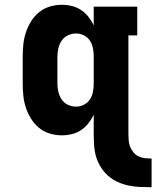

<svg xmlns="http://www.w3.org/2000/svg" viewBox="-20 -558 654 803"><path d="M614 225Q590 225 566 224Q542 223 518 218Q494 213 472 203Q450 193 432 177Q414 161 401 140Q388 119 381.5 96Q375 73 373.5 48.5Q372 24 372 0V-78Q363 -59 349.5 -42Q336 -25 318.5 -13.5Q301 -2 280.5 3Q260 8 238 8Q213 8 188 0.5Q163 -7 143 -23.5Q123 -40 109.5 -62Q96 -84 88 -108.5Q80 -133 77.5 -158.5Q75 -184 75 -210V-320Q75 -346 77.5 -371.5Q80 -397 88 -421.5Q96 -446 109.5 -468Q123 -490 143 -506.5Q163 -523 188 -530.5Q213 -538 238 -538Q260 -538 280.5 -533Q301 -528 318.5 -516.5Q336 -505 349.5 -488Q363 -471 372 -452V-530H554V-410H517V0Q517 14 518 28Q519 42 524 55Q529 68 538 79Q547 90 559.5 96Q572 102 586 103.5Q600 105 614 105ZM299 -112Q316 -112 332 -120.5Q348 -129 357 -143.5Q366 -158 369 -175.5Q372 -193 372 -210V-320Q372 -337 369 -354.5Q366 -372 357 -386.5Q348 -401 332 -409.5Q316 -418 299 -418Q281 -418 264.5 -410.5Q248 -403 238 -388Q228 -373 224 -355.5Q220 -338 220 -320V-210Q220 -192 224 -174.5Q228 -157 238 -142Q248 -127 264.5 -119.5Q281 -112 299 -112Z"/></svg>

Font: Iosevka Curly Slab HvEx
Style: Regular
Weight: 900
Width: 7
Monospace: yes
Designer: Belleve Invis
Foundry: Belleve Invis
Version: Version 11.1.0; ttfautohint (v1.8.3)